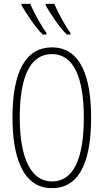

<svg xmlns="http://www.w3.org/2000/svg" viewBox="-20 -971 540 1001"><path d="M329 -791H347V-800C327 -824 281 -907 263 -951H218V-944C240 -902 299 -816 329 -791ZM203 -791H222V-800C202 -825 157 -903 138 -951H92V-944C115 -902 174 -816 203 -791ZM251 10C411 10 455 -162 455 -358C455 -569 401 -724 251 -724C116 -724 45 -601 45 -358C45 -170 91 10 251 10ZM251 -25C142 -25 83 -146 83 -358C83 -569 136 -689 251 -689C362 -689 417 -571 417 -358C417 -141 362 -25 251 -25Z"/></svg>

Font: Noto Sans Mono ExtraCondensed ExtraLight
Style: Regular
Weight: 200
Width: 2
Designer: Monotype Design Team
Foundry: Monotype Imaging Inc.
Version: Version 2.014